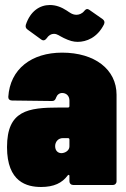

<svg xmlns="http://www.w3.org/2000/svg" viewBox="-20 -738 504 766"><path d="M195 -603C209 -603 216 -595 235 -586C258 -575 273 -571 290 -571C324 -571 368 -587 395 -641C399 -650 396 -657 389 -662L336 -699C333 -701 330 -702 328 -702C324 -702 320 -699 316 -694C307 -683 295 -679 285 -679C268 -679 257 -689 246 -696C226 -709 204 -718 179 -718C139 -718 101 -694 83 -639C81 -631 83 -625 90 -620L145 -580C148 -578 151 -577 153 -577C158 -577 162 -580 166 -585C174 -597 184 -603 195 -603ZM228 -528C106 -528 20 -463 13 -351C13 -342 19 -337 28 -337L188 -335C197 -335 201 -340 204 -349C208 -360 217 -367 228 -367C245 -367 257 -355 257 -337V-315C257 -311 255 -309 251 -309H217C91 -309 8 -297 8 -151C8 -11 88 8 144 8C195 8 228 -8 250 -38C254 -42 257 -41 257 -36V-15C257 -6 263 0 272 0H430C439 0 445 -6 445 -15V-360C445 -461 358 -528 228 -528ZM225 -127C212 -127 200 -136 200 -155C200 -172 212 -187 231 -187H251C255 -187 257 -185 257 -181V-154C257 -137 239 -127 225 -127Z"/></svg>

Font: Barlow Condensed Black
Style: Regular
Weight: 900
Width: 3
Designer: Jeremy Tribby
Foundry: Tribby Type
Version: Version 1.422;hotconv 1.0.109;makeotfexe 2.5.65596